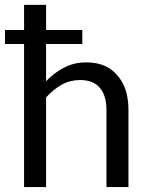

<svg xmlns="http://www.w3.org/2000/svg" viewBox="-27 -756 604 776"><path d="M159.2 -427.7Q191.4 -461.9 231.4 -482.4Q271.5 -503.9 322.3 -503.9Q364.3 -503.9 395.5 -490.2Q427.7 -475.6 448.2 -450.2Q469.7 -425.8 481.4 -390.6Q492.2 -355.5 492.2 -311.5Q492.2 -208 492.2 0Q469.7 0 403.3 0Q403.3 -78.1 403.3 -311.5Q403.3 -369.1 377 -400.4Q350.6 -432.6 296.9 -432.6Q256.8 -432.6 222.7 -414.1Q188.5 -394.5 159.2 -362.3Q159.2 -241.2 159.2 0Q137.7 0 70.3 0Q70.3 -144.5 70.3 -578.1Q50.8 -578.1 -6.8 -578.1Q-6.8 -584 -6.8 -599.6Q-6.8 -608.4 -6.8 -634.8Q12.7 -634.8 70.3 -634.8Q70.3 -660.2 70.3 -736.3Q92.8 -736.3 159.2 -736.3Q159.2 -710.9 159.2 -634.8Q196.3 -634.8 305.7 -634.8Q305.7 -621.1 305.7 -578.1Q269.5 -578.1 159.2 -578.1Q159.2 -541 159.2 -427.7Z"/></svg>

Font: Lato
Style: Regular
Weight: 400
Designer: Lukasz Dziedzic with Adam Twardoch and Botio Nikoltchev
Version: Version 2.015; 2015-08-06; http://www.latofonts.com/